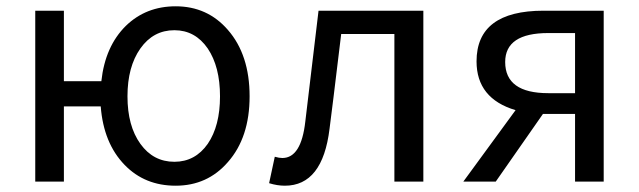

<svg xmlns="http://www.w3.org/2000/svg" viewBox="-20 -577 2030 610"><path d="M640 -120Q679 -177 679 -271Q679 -365 640 -423Q600 -481 534 -481Q467 -481 426 -423Q385 -365 385 -271Q385 -177 426 -120Q467 -63 534 -63Q600 -63 640 -120ZM302 -319Q314 -430 380 -495Q444 -557 538 -557Q639 -557 704 -482Q773 -403 773 -271Q773 -140 704 -62Q639 13 538 13Q440 13 376 -53Q309 -122 300 -239H183V0H92V-543H183V-319Z M835 5 853 -79Q867 -75 877 -75Q937 -75 950 -191L992 -543H1325V0H1233V-469H1064Q1033 -212 1027 -168Q1005 13 885 13Q861 13 835 5Z M1807 -472H1722Q1585 -472 1585 -380Q1585 -281 1722 -281H1807ZM1898 -543V0H1807V-215H1705L1555 0H1452L1618 -227Q1494 -264 1494 -382Q1494 -543 1707 -543Z"/></svg>

Font: 思源黑体R
Style: Regular
Weight: 400
Designer: Ryoko NISHIZUKA  (kana & ideographs); Paul D. Hunt (Latin, Greek & Cyrillic); Wenlong ZHANG  (bopomofo); Sandoll Communi
Foundry: Adobe Systems Incorporated
Version: Version 1.00 June 24, 2014, initial release